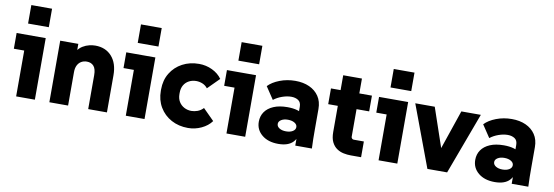

<svg xmlns="http://www.w3.org/2000/svg" viewBox="-55 -1117 4366 1514"><g transform="rotate(10 2128.0 -360.0)"><path d="M104 0V-434L171 -367H21V-493H254V0ZM97 -582V-730H263V-582Z M370 0V-493H515V-355H475Q485 -402 505 -431Q525 -460 550.5 -475.5Q576 -491 602.5 -497Q629 -503 650 -503Q733 -503 782 -448Q831 -393 831 -297V0H681V-272Q681 -322 661 -344.5Q641 -367 606 -367Q581 -367 561.5 -355.5Q542 -344 531 -322Q520 -300 520 -268V0Z M982 0V-434L1049 -367H899V-493H1132V0ZM975 -582V-730H1141V-582Z M1481 10Q1406 10 1347 -22Q1288 -54 1254 -111Q1220 -168 1220 -242V-252Q1220 -327 1254.5 -383.5Q1289 -440 1348 -471.5Q1407 -503 1481 -503Q1537 -503 1586.5 -479.5Q1636 -456 1665 -415L1574 -324Q1557 -346 1532.5 -356Q1508 -366 1482 -366Q1451 -366 1425 -352.5Q1399 -339 1384 -313.5Q1369 -288 1369 -252V-242Q1369 -206 1384.5 -180.5Q1400 -155 1426.5 -141Q1453 -127 1484 -127Q1508 -127 1533 -136Q1558 -145 1579 -167L1668 -78Q1639 -38 1588 -14Q1537 10 1481 10Z M1788 0V-434L1855 -367H1705V-493H1938V0ZM1781 -582V-730H1947V-582Z M2339 0V-145L2321 -202V-307Q2321 -344 2298 -359Q2275 -374 2242 -374Q2208 -374 2169.5 -360.5Q2131 -347 2102 -324L2036 -423Q2069 -458 2127.5 -480.5Q2186 -503 2252 -503Q2316 -503 2364.5 -481Q2413 -459 2441 -417.5Q2469 -376 2469 -316V-155Q2469 -116 2469.5 -77.5Q2470 -39 2472 0ZM2204 10Q2122 10 2072.5 -31Q2023 -72 2023 -136Q2023 -181 2046.5 -215Q2070 -249 2115.5 -268.5Q2161 -288 2226 -288Q2317 -288 2360.5 -249Q2404 -210 2404 -145H2360Q2360 -71 2322 -30.5Q2284 10 2204 10ZM2247 -98Q2280 -98 2301 -111Q2322 -124 2322 -145Q2322 -165 2301 -178Q2280 -191 2247 -191Q2215 -191 2194 -178Q2173 -165 2173 -145Q2173 -124 2194 -111Q2215 -98 2247 -98Z M2783 0Q2755 0 2725.5 -6Q2696 -12 2671 -29Q2646 -46 2630.5 -77Q2615 -108 2615 -158V-612H2765V-146Q2765 -138 2771 -132Q2777 -126 2785 -126H2866V0ZM2538 -367V-493H2866V-367Z M3006 0V-434L3073 -367H2923V-493H3156V0ZM2999 -582V-730H3165V-582Z M3397 0 3213 -493H3369L3504 -97H3447L3582 -493H3738L3555 0Z M4072 0V-145L4054 -202V-307Q4054 -344 4031 -359Q4008 -374 3975 -374Q3941 -374 3902.5 -360.5Q3864 -347 3835 -324L3769 -423Q3802 -458 3860.5 -480.5Q3919 -503 3985 -503Q4049 -503 4097.5 -481Q4146 -459 4174 -417.5Q4202 -376 4202 -316V-155Q4202 -116 4202.5 -77.5Q4203 -39 4205 0ZM3937 10Q3855 10 3805.5 -31Q3756 -72 3756 -136Q3756 -181 3779.5 -215Q3803 -249 3848.5 -268.5Q3894 -288 3959 -288Q4050 -288 4093.5 -249Q4137 -210 4137 -145H4093Q4093 -71 4055 -30.5Q4017 10 3937 10ZM3980 -98Q4013 -98 4034 -111Q4055 -124 4055 -145Q4055 -165 4034 -178Q4013 -191 3980 -191Q3948 -191 3927 -178Q3906 -165 3906 -145Q3906 -124 3927 -111Q3948 -98 3980 -98Z"/></g></svg>

Font: SUSE ExtraBold
Style: Regular
Weight: 800
Designer: Rene Bieder
Foundry: SUSE
Version: Version 1.000